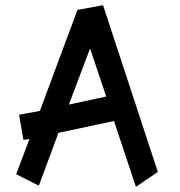

<svg xmlns="http://www.w3.org/2000/svg" viewBox="-20 -704 689 736"><path d="M375 -684.1 276.9 -666 132.8 -278.8 53.2 -264.2 69.8 -168 92.8 -170.9 42 -36.1 128.9 7.8 204.1 -194.8 417 -240.2 501 12.2 585 -44.9ZM244.1 -303.2 325.2 -518.1 387.2 -334Z"/></svg>

Font: Comic Neue Angular
Style: Bold
Weight: 700
Designer: Craig Rozynski
Foundry: Craig Rozynski
Version: Version 2.003